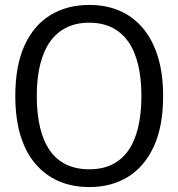

<svg xmlns="http://www.w3.org/2000/svg" viewBox="-20 -749 723 778"><path d="M342 9Q274 9 219 -14.5Q164 -38 124 -84.5Q84 -131 63 -200Q42 -269 42 -360Q42 -483 79.5 -565Q117 -647 184.5 -688Q252 -729 342 -729Q410 -729 464.5 -705.5Q519 -682 558.5 -635.5Q598 -589 619.5 -520Q641 -451 641 -360Q641 -237 603 -155Q565 -73 498 -32Q431 9 342 9ZM342 -63Q394 -63 433.5 -82Q473 -101 499.5 -138.5Q526 -176 539.5 -232Q553 -288 553 -360Q553 -432 539.5 -487.5Q526 -543 499.5 -580.5Q473 -618 433.5 -637.5Q394 -657 342 -657Q289 -657 249.5 -637.5Q210 -618 183.5 -581Q157 -544 143 -488.5Q129 -433 129 -360Q129 -288 142.5 -232Q156 -176 182.5 -138.5Q209 -101 249 -82Q289 -63 342 -63Z"/></svg>

Font: Mona Sans SemiExpanded
Style: Regular
Weight: 400
Width: 6
Designer: Deni Anggara
Foundry: GitHub
Version: Version 2.000